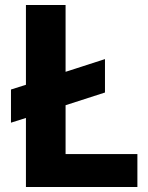

<svg xmlns="http://www.w3.org/2000/svg" viewBox="-20 -750 592 770"><path d="M84 0V-277L24 -258V-391L84 -410V-730H243V-462L401 -513V-379L243 -328V-132H531V0Z"/></svg>

Font: Freely
Style: Bold
Weight: 700
Designer: Kris Sowersby
Foundry: Klim Type Foundry
Version: Version 1.006;hotconv 1.0.113;makeotfexe 2.5.65598;200799169